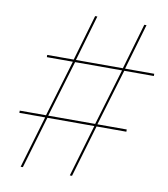

<svg xmlns="http://www.w3.org/2000/svg" viewBox="-81 -782 742 850"><g transform="rotate(10 290.0 -357.0)"><path d="M69 0H79L148 -234H359L290 0H300L369 -234H503V-244H371L447 -498H580V-508H449L509 -714H499L439 -508H228L288 -714H278L218 -508H99V-498H216L140 -244H22V-234H138ZM150 -244 226 -498H437L361 -244Z"/></g></svg>

Font: Noto Serif Display Thin
Style: Italic
Weight: 100
Italic angle: -12°
Designer: Monotype Design Team
Foundry: Monotype Imaging Inc.
Version: Version 2.009